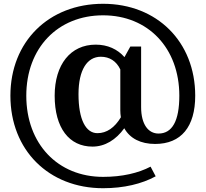

<svg xmlns="http://www.w3.org/2000/svg" viewBox="-20 -736 1087 1015"><path d="M800 25C938 25 1012 -66 1012 -230C1012 -515 810 -716 525 -716C237 -716 35 -515 35 -230C35 57 237 259 525 259C635 259 730 236 803 196L776 145C711 179 626 199 525 199C285 199 119 24 119 -230C119 -482 285 -655 525 -655C763 -655 928 -482 928 -230C928 -96 890 -30 818 -30C765 -30 726 -77 726 -170V-490H669L638 -434C601 -476 549 -500 486 -500C353 -500 269 -395 269 -230C269 -59 346 39 469 39C535 39 593 3 637 -58C667 -4 724 25 800 25ZM395 -238C395 -367 441 -436 513 -436C559 -436 595 -413 616 -369V-152C616 -140 617 -128 619 -116C586 -61 544 -32 495 -32C434 -32 395 -103 395 -238Z"/></svg>

Font: LT Superior Serif Semibold
Style: Regular
Weight: 600
Designer: Daniel Lyons
Foundry: LyonsType
Version: Version 2.120;FEAKit 1.0